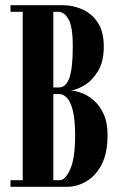

<svg xmlns="http://www.w3.org/2000/svg" viewBox="-20 -720 460 740"><path d="M20.5 0V-25.5H67.5V-674.5H20.5V-700H222.5Q259.5 -700 296 -684.5Q332.5 -669 356.2 -634Q380 -599 380 -540.5Q380 -483 358.2 -446.8Q336.5 -410.5 306.8 -392.2Q277 -374 252.5 -371Q271 -370.5 295 -361.5Q319 -352.5 341.8 -332.8Q364.5 -313 379.5 -280.2Q394.5 -247.5 394.5 -198.5Q394.5 -130 371.8 -86Q349 -42 313 -21Q277 0 237 0ZM185.5 -383H208.5Q233.5 -383 247 -418.8Q260.5 -454.5 260.5 -540.5Q260.5 -619 243.5 -646.8Q226.5 -674.5 205.5 -674.5H185.5ZM185.5 -25.5H210Q232 -25.5 250.8 -68Q269.5 -110.5 269.5 -196.5Q269.5 -258 260.8 -293.2Q252 -328.5 238 -343Q224 -357.5 208.5 -357.5H185.5Z"/></svg>

Font: Imbue 50pt
Style: Bold
Weight: 700
Designer: Tyler Finck
Foundry: Etcetera Type Company
Version: Version 1.102; ttfautohint (v1.8.3)